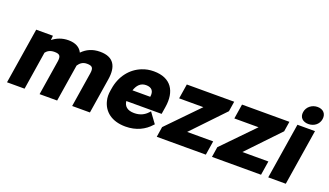

<svg xmlns="http://www.w3.org/2000/svg" viewBox="-70 -1217 2922 1706"><g transform="rotate(20 1391.5 -364.0)"><path d="M35 0H201L258 -361C275 -383 300 -398 339 -398C388 -398 404 -384 395 -327L343 0H509C528 -117 546 -234 565 -351C583 -378 607 -398 647 -398C699 -398 711 -380 703 -328L651 0H819L872 -333C892 -457 852 -538 721 -538C648 -538 595 -512 553 -469C532 -513 488 -538 422 -538C361 -538 312 -517 273 -486L277 -528H119Z M924 -246C918 -211 918 -179 926 -148C948 -56 1025 10 1157 10C1259 10 1337 -31 1389 -90L1397 -98L1326 -195L1315 -183C1285 -150 1245 -129 1189 -129C1124 -129 1093 -159 1088 -206H1422L1433 -275C1458 -430 1393 -538 1229 -538C1189 -538 1152 -531 1118 -517C1019 -478 946 -387 927 -264ZM1107 -314C1124 -364 1153 -399 1206 -399C1260 -399 1284 -369 1275 -314Z M1451 0H1915L1936 -133H1690L1976 -433L1991 -528H1543L1521 -389H1750L1466 -97Z M1973 0H2437L2458 -133H2212L2498 -433L2513 -528H2065L2043 -389H2272L1988 -97Z M2598 -652C2589 -598 2626 -567 2677 -567C2729 -567 2774 -599 2782 -652C2790 -705 2756 -738 2704 -738C2652 -738 2606 -703 2598 -652ZM2505 0H2671L2755 -528H2589Z"/></g></svg>

Font: Asimov Pro
Style: UltObl
Weight: 900
Designer: Google
Version: Version 2.000980; 2014